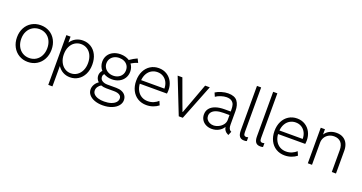

<svg xmlns="http://www.w3.org/2000/svg" viewBox="-45 -1574 4917 2610"><g transform="rotate(20 2413.0 -269.0)"><path d="M46.9 -258.8Q46.9 -335.4 78.9 -395.5Q110.8 -455.6 168 -489Q225.1 -522.5 296.9 -522.5Q369.1 -522.5 426 -489.3Q482.9 -456.1 514.9 -395.8Q546.9 -335.4 546.9 -258.8Q546.9 -182.6 514.9 -121.8Q482.9 -61 425.8 -26.6Q368.7 7.8 296.9 7.8Q225.1 7.8 168 -26.6Q110.8 -61 78.9 -121.8Q46.9 -182.6 46.9 -258.8ZM485.4 -258.8Q485.4 -320.3 461.4 -367.4Q437.5 -414.6 394.5 -440.7Q351.6 -466.8 296.9 -466.8Q243.2 -466.8 200.2 -440.7Q157.2 -414.6 132.8 -367.4Q108.4 -320.3 108.4 -258.8Q108.4 -197.3 132.8 -149.4Q157.2 -101.6 200.2 -75.2Q243.2 -48.8 296.9 -48.8Q351.6 -48.8 394.3 -75.2Q437 -101.6 461.2 -149.4Q485.4 -197.3 485.4 -258.8Z M668 -514.6H728.5V-431.6H731Q760.7 -476.1 806.4 -499.8Q852.1 -523.4 907.2 -523.4Q972.7 -523.4 1024.9 -491.2Q1077.1 -459 1106.9 -398.7Q1136.7 -338.4 1136.7 -257.8Q1136.7 -178.2 1106.7 -117.9Q1076.7 -57.6 1024.4 -24.9Q972.2 7.8 907.2 7.8Q852.5 7.8 806.6 -16.8Q760.7 -41.5 730.5 -86.9H728.5V205.1H668ZM1075.2 -257.8Q1075.2 -320.8 1053 -368.7Q1030.8 -416.5 990.7 -442.6Q950.7 -468.8 899.4 -468.8Q851.6 -468.8 811.8 -443.8Q772 -418.9 748.3 -371.3Q724.6 -323.7 724.6 -257.8Q724.6 -198.2 747.1 -150.1Q769.5 -102.1 809.3 -74.5Q849.1 -46.9 899.4 -46.9Q949.7 -46.9 990 -73.7Q1030.3 -100.6 1052.7 -148.7Q1075.2 -196.8 1075.2 -257.8Z M1229 63.5Q1229.5 25.9 1249.3 -7.3Q1269 -40.5 1301.8 -62Q1281.7 -79.6 1271.7 -102.5Q1261.7 -125.5 1262.2 -148.4Q1261.7 -189.9 1293.5 -225.6Q1272.5 -249 1261 -279.1Q1249.5 -309.1 1249.5 -343.8Q1249.5 -396.5 1275.4 -437.3Q1301.3 -478 1347.4 -500.2Q1393.6 -522.5 1451.7 -522.5Q1488.8 -522.5 1521.7 -513.2Q1554.7 -503.9 1580.1 -486.8Q1634.3 -524.9 1687 -547.9L1714.4 -493.2Q1686 -484.9 1664.1 -474.6Q1642.1 -464.4 1619.1 -450.2Q1653.8 -404.8 1653.8 -343.8Q1653.8 -291 1627.9 -249.3Q1602.1 -207.5 1556.4 -184.3Q1510.7 -161.1 1452.6 -161.1Q1419.4 -161.1 1389.2 -169.2Q1358.9 -177.2 1334 -192.4Q1315.9 -174.3 1315.9 -149.4Q1315.9 -111.8 1346.9 -92.5Q1377.9 -73.2 1421.4 -73.2H1550.3Q1598.1 -73.2 1633.3 -57.9Q1668.5 -42.5 1687 -14.9Q1705.6 12.7 1705.6 48.8Q1706.1 93.8 1674.6 131.6Q1643.1 169.4 1585.9 191.7Q1528.8 213.9 1455.6 213.9Q1389.2 213.9 1337.9 195.1Q1286.6 176.3 1257.8 142.1Q1229 107.9 1229 63.5ZM1593.3 -342.8Q1593.3 -382.3 1574.5 -410.9Q1555.7 -439.5 1523.7 -454.6Q1491.7 -469.7 1452.6 -469.7Q1411.1 -469.7 1378.9 -453.1Q1346.7 -436.5 1328.4 -407.5Q1310.1 -378.4 1310.1 -341.8Q1310.1 -305.7 1329.1 -276.4Q1348.1 -247.1 1380.9 -230.5Q1413.6 -213.9 1453.6 -213.9Q1492.7 -213.9 1524.4 -230Q1556.2 -246.1 1574.7 -275.4Q1593.3 -304.7 1593.3 -342.8ZM1457.5 158.2Q1513.2 158.2 1555.9 144Q1598.6 129.9 1621.8 105Q1645 80.1 1645 48.8Q1645.5 15.1 1616.9 -2.4Q1588.4 -20 1538.6 -20.5H1426.3Q1381.8 -20.5 1347.2 -33.7Q1322.3 -20 1304.9 5.1Q1287.6 30.3 1287.6 58.6Q1287.6 90.3 1309.6 112.8Q1331.5 135.3 1370.1 147Q1408.7 158.7 1457.5 158.2Z M1771.5 -257.8Q1771.5 -336.9 1801.5 -397Q1831.5 -457 1884.5 -490.2Q1937.5 -523.4 2004.9 -523.4Q2071.3 -523.4 2122.3 -491.7Q2173.3 -460 2200.9 -406.2Q2228.5 -352.5 2228.5 -288.1Q2228.5 -274.4 2227.3 -259Q2226.1 -243.7 2224.6 -235.4H1831.5Q1835.4 -178.7 1859.4 -136.5Q1883.3 -94.2 1922.9 -71.5Q1962.4 -48.8 2012.7 -48.8Q2059.1 -48.8 2097.7 -65.9Q2136.2 -83 2162.1 -107.4L2186.5 -50.8Q2153.8 -24.4 2108.9 -8.3Q2064 7.8 2012.7 7.8Q1941.9 7.8 1887.2 -25.1Q1832.5 -58.1 1802 -118.4Q1771.5 -178.7 1771.5 -257.8ZM2168.9 -287.1Q2168.9 -337.4 2148.7 -378.2Q2128.4 -418.9 2091.3 -442.4Q2054.2 -465.8 2005.9 -465.8Q1960 -465.8 1922.1 -444.3Q1884.3 -422.9 1860.8 -382.3Q1837.4 -341.8 1832.5 -287.1Z M2277.8 -514.6H2346.2L2459.5 -204.1L2508.3 -73.2H2512.2L2561 -204.1L2675.3 -514.6H2742.7L2539.6 0H2481Z M2793.5 -142.6Q2793.5 -191.9 2821.5 -228Q2849.6 -264.2 2903.8 -283.4Q2958 -302.7 3034.7 -302.7H3122.6V-333Q3122.6 -369.6 3114.5 -398.4Q3106.4 -427.2 3080.1 -447Q3053.7 -466.8 3003.4 -466.8Q2968.3 -466.8 2924.3 -452.6Q2880.4 -438.5 2851.1 -417L2827.6 -470.7Q2861.8 -493.7 2912.6 -508.5Q2963.4 -523.4 3007.3 -523.4Q3103 -523.4 3141.8 -471.9Q3180.7 -420.4 3181.2 -333V-134.8Q3180.7 -66.4 3217.3 -49.8L3224.1 -46.9L3201.7 7.8L3189 2Q3163.6 -9.8 3147.7 -31.2Q3131.8 -52.7 3128.9 -79.1H3126Q3102.1 -40.5 3057.9 -16.4Q3013.7 7.8 2958.5 7.8Q2912.1 7.8 2874.3 -11Q2836.4 -29.8 2814.9 -64Q2793.5 -98.1 2793.5 -142.6ZM2964.4 -44.9Q3002 -45.4 3038.8 -63.5Q3075.7 -81.5 3099.6 -113Q3123.5 -144.5 3123.5 -182.6V-252H3037.6Q2978.5 -252 2937 -238.8Q2895.5 -225.6 2874 -200.9Q2852.5 -176.3 2852.1 -142.6Q2852.1 -114.3 2867.2 -92.3Q2882.3 -70.3 2908 -57.6Q2933.6 -44.9 2964.4 -44.9Z M3338.9 -107.4V-752H3399.4V-106.4Q3399.9 -88.9 3401.9 -77.9Q3403.8 -66.9 3411.9 -58.3Q3419.9 -49.8 3437.5 -49.8Q3451.2 -50.3 3465.8 -55.7V0Q3454.1 5.9 3426.8 5.9Q3380.9 5.9 3359.9 -22.2Q3338.9 -50.3 3338.9 -107.4Z M3573.2 -107.4V-752H3633.8V-106.4Q3634.3 -88.9 3636.2 -77.9Q3638.2 -66.9 3646.2 -58.3Q3654.3 -49.8 3671.9 -49.8Q3685.5 -50.3 3700.2 -55.7V0Q3688.5 5.9 3661.1 5.9Q3615.2 5.9 3594.2 -22.2Q3573.2 -50.3 3573.2 -107.4Z M3772 -257.8Q3772 -336.9 3802 -397Q3832 -457 3885 -490.2Q3938 -523.4 4005.4 -523.4Q4071.8 -523.4 4122.8 -491.7Q4173.8 -460 4201.4 -406.2Q4229 -352.5 4229 -288.1Q4229 -274.4 4227.8 -259Q4226.6 -243.7 4225.1 -235.4H3832Q3835.9 -178.7 3859.9 -136.5Q3883.8 -94.2 3923.3 -71.5Q3962.9 -48.8 4013.2 -48.8Q4059.6 -48.8 4098.1 -65.9Q4136.7 -83 4162.6 -107.4L4187 -50.8Q4154.3 -24.4 4109.4 -8.3Q4064.5 7.8 4013.2 7.8Q3942.4 7.8 3887.7 -25.1Q3833 -58.1 3802.5 -118.4Q3772 -178.7 3772 -257.8ZM4169.4 -287.1Q4169.4 -337.4 4149.2 -378.2Q4128.9 -418.9 4091.8 -442.4Q4054.7 -465.8 4006.3 -465.8Q3960.4 -465.8 3922.6 -444.3Q3884.8 -422.9 3861.3 -382.3Q3837.9 -341.8 3833 -287.1Z M4348.1 -514.6H4408.7V-441.4H4411.1Q4436 -480 4479 -501.2Q4522 -522.5 4576.7 -522.5Q4634.8 -522.5 4675 -497.6Q4715.3 -472.7 4735.4 -429.4Q4755.4 -386.2 4755.4 -331.1V0H4694.8V-317.4Q4694.3 -390.6 4659.4 -428.5Q4624.5 -466.3 4562 -466.8Q4518.6 -466.8 4483.6 -448Q4448.7 -429.2 4428.7 -395.5Q4408.7 -361.8 4408.7 -319.3V0H4348.1Z"/></g></svg>

Font: Reddit Sans Fudge Light
Style: Regular
Weight: 300
Designer: Stephen Hutchings
Foundry: Reddit
Version: Version 1.013